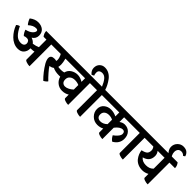

<svg xmlns="http://www.w3.org/2000/svg" viewBox="192 -2118 3366 3366"><g transform="rotate(45 1874.5 -435.5)"><path d="M818 -520H682V20Q642 20 602 6Q562 -8 562 -26V-223Q530 -215 489 -215H472V-206Q472 -140 432.5 -95Q393 -50 316 -50Q262 -50 211.5 -74Q161 -98 122 -138Q43 -218 4 -324Q26 -349 65 -358Q112 -260 163 -210Q214 -160 282 -160Q325 -160 346 -179Q367 -198 367 -227Q367 -256 350 -276.5Q333 -297 298 -297Q263 -297 237 -284Q221 -296 202 -329.5Q183 -363 179 -383Q259 -402 297.5 -438Q336 -474 336 -505Q336 -534 292 -534Q224 -534 153 -469Q136 -484 116 -519.5Q96 -555 92 -576Q168 -635 246 -635Q324 -635 373 -594.5Q422 -554 422 -478Q422 -402 354 -360Q412 -341 443 -300Q510 -309 562 -333V-520H491Q452 -568 452 -625H779Q818 -577 818 -520Z M1777 -520H1640V20Q1600 20 1560 6Q1520 -8 1520 -26V-115Q1462 -78 1389 -78Q1316 -78 1262.5 -121.5Q1209 -165 1192 -232Q1181 -231 1158 -231Q1067 -231 1005 -262Q974 -237 925 -231Q946 -195 1002.5 -130.5Q1059 -66 1102 -26Q1094 -11 1071 7Q1048 25 1033 30Q926 -76 847 -208Q812 -271 812 -314Q812 -384 898 -384Q925 -384 946 -377Q952 -386 952 -405Q952 -456 917 -520H759Q720 -568 720 -625H1738Q1777 -577 1777 -520ZM1520 -352Q1476 -373 1418 -373Q1360 -373 1324 -343Q1288 -313 1288 -263Q1288 -213 1312.5 -190.5Q1337 -168 1372 -168Q1407 -168 1447.5 -188.5Q1488 -209 1520 -240ZM1520 -520H1033Q1054 -441 1054 -397Q1054 -353 1047 -329Q1079 -324 1116 -324Q1153 -324 1190 -334Q1206 -401 1262.5 -437Q1319 -473 1385.5 -473Q1452 -473 1520 -431Z M2072 -520H1936V20Q1896 20 1856 6Q1816 -8 1816 -26V-520H1718Q1679 -568 1679 -625H1834Q1802 -704 1762.5 -752Q1723 -800 1666 -800Q1633 -800 1610.5 -783Q1588 -766 1588 -728Q1588 -690 1600 -666Q1576 -650 1555 -644Q1497 -694 1497 -758.5Q1497 -823 1536.5 -862Q1576 -901 1635 -901Q1694 -901 1741.5 -873.5Q1789 -846 1822 -802Q1888 -712 1914 -625H2033Q2072 -577 2072 -520Z M2488 -520V-404Q2536 -440 2587 -440Q2664 -440 2711.5 -389.5Q2759 -339 2759 -256Q2759 -136 2643 -70Q2601 -95 2569 -156Q2610 -183 2643 -222.5Q2676 -262 2676 -294Q2676 -353 2624 -353Q2558 -353 2488 -262V20Q2448 20 2408 6Q2368 -8 2368 -26V-122Q2315 -93 2249 -93Q2163 -93 2105.5 -151Q2048 -209 2048 -287Q2048 -365 2102.5 -410Q2157 -455 2231 -455Q2305 -455 2368 -422V-520H2014Q1975 -568 1975 -625H2795Q2834 -577 2834 -520ZM2368 -340Q2326 -362 2273 -362Q2220 -362 2187.5 -334.5Q2155 -307 2155 -261Q2155 -215 2180 -194.5Q2205 -174 2242 -174Q2310 -174 2368 -230Z M3133 -520H2996V20Q2956 20 2916 6Q2876 -8 2876 -26V-520H2778Q2739 -568 2739 -625H3094Q3133 -577 3133 -520Z M3749 -520H3611V20Q3571 20 3531 6Q3491 -8 3491 -26V-120Q3433 -87 3368.5 -87Q3304 -87 3255.5 -110Q3207 -133 3178 -170Q3123 -241 3112 -327Q3184 -343 3211.5 -369Q3239 -395 3239 -450Q3239 -485 3212 -520H3074Q3035 -568 3035 -625H3710Q3749 -577 3749 -520ZM3491 -520H3319Q3353 -476 3353 -424Q3353 -289 3215 -254Q3260 -195 3351.5 -195Q3443 -195 3491 -250Z M3729 -794 3698 -772Q3665 -807 3623.5 -807Q3582 -807 3560 -781.5Q3538 -756 3538 -713Q3538 -640 3608 -570L3576 -549Q3543 -567 3506 -601Q3434 -667 3434 -735Q3434 -803 3480 -849Q3526 -895 3588.5 -895Q3651 -895 3685 -865.5Q3719 -836 3729 -794Z"/></g></svg>

Font: Karma
Style: Bold
Weight: 700
Designer: Joana Correia
Foundry: Indian Type Foundry
Version: Version 1.202;PS 1.0;hotconv 1.0.78;makeotf.lib2.5.61930; tt